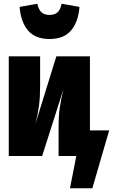

<svg xmlns="http://www.w3.org/2000/svg" viewBox="-20 -836 605 1029"><path d="M85 -799 180 -816Q187 -784 202.5 -770Q218 -756 246 -756Q273 -756 288.5 -770Q304 -784 310 -816L406 -799Q400 -720 361.5 -673.5Q323 -627 246 -627Q168 -627 129.5 -673.5Q91 -720 85 -799ZM565 -137 475 173H355L389 0H294V-156Q294 -215 300.5 -260Q307 -305 320 -358L206 0H27V-534H195V-374Q195 -315 189 -269.5Q183 -224 170 -173L282 -534H462V-137Z"/></svg>

Font: Fira Sans Extra Condensed Black
Style: Regular
Weight: 900
Width: 1
Designer: Carrois Corporate & Edenspiekermann AG
Foundry: Carrois Corporate GbR & Edenspiekermann AG
Version: Version 4.203